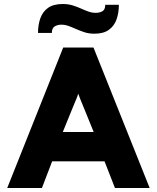

<svg xmlns="http://www.w3.org/2000/svg" viewBox="-20 -937 782 957"><path d="M16 0 295 -700H446L726 0H553L501 -133H240L189 0ZM293 -279H447L390 -419Q385.5 -429.5 379.8 -443.8Q374 -458 370 -470Q366.5 -458 360.5 -443.8Q354.5 -429.5 350 -419ZM450.5 -769Q422 -769 398.8 -777Q375.5 -785 355 -794Q337.5 -802 320.5 -808Q303.5 -814 285.5 -814Q267 -814 252.8 -805.5Q238.5 -797 238.5 -773H169.5Q169.5 -813 181 -845.8Q192.5 -878.5 219.5 -897.8Q246.5 -917 292.5 -917Q320.5 -917 343.2 -909.8Q366 -902.5 386 -893.5Q403.5 -885.5 421.2 -879.2Q439 -873 457.5 -873Q476.5 -873 490.5 -881Q504.5 -889 504.5 -913H572.5Q572.5 -874 561.2 -841.2Q550 -808.5 523.2 -788.8Q496.5 -769 450.5 -769Z"/></svg>

Font: Overpass Black
Style: Regular
Weight: 900
Designer: Delve Withrington, Dave Bailey, Thomas Jockin
Foundry: Delve Fonts LLC
Version: Version 4.000; ttfautohint (v1.8.3)